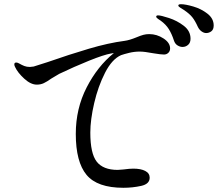

<svg xmlns="http://www.w3.org/2000/svg" viewBox="-20 -895 1040 912"><path d="M788 -665Q788 -652 779.5 -644Q771 -636 759 -636Q744 -636 708 -642Q666 -650 644 -650Q618 -650 593.5 -644Q569 -638 555 -633Q512 -614 479 -549.5Q446 -485 427.5 -405.5Q409 -326 409 -265Q409 -166 439.5 -127Q470 -88 539 -88L566 -90Q596 -94 613 -94Q649 -94 670 -83Q691 -72 691 -51Q691 -21 650.5 -12Q610 -3 566 -3Q442 -3 391 -64.5Q340 -126 340 -259Q340 -379 391.5 -479.5Q443 -580 521 -643Q518 -643 508 -641Q473 -635 402.5 -606.5Q332 -578 261 -544Q249 -537 240 -531.5Q231 -526 224 -522Q203 -507 188 -500Q173 -493 155 -493Q126 -493 95 -521.5Q64 -550 52 -576Q48 -583 48 -589Q48 -598 57 -598Q63 -598 70 -594Q84 -586 95.5 -581.5Q107 -577 122 -577Q128 -577 140 -579Q147 -581 206 -600Q309 -636 402 -663.5Q495 -691 572 -701Q595 -704 629 -718Q648 -726 661 -729.5Q674 -733 689 -733Q725 -733 756.5 -712.5Q788 -692 788 -665ZM920 -767Q907 -796 893.5 -813Q880 -830 853 -848Q847 -852 837 -858Q827 -864 827 -869Q827 -875 840 -875Q861 -875 898.5 -864Q936 -853 965.5 -830Q995 -807 995 -774Q995 -755 984 -746.5Q973 -738 959 -738Q949 -738 938 -745.5Q927 -753 920 -767ZM806 -703Q796 -734 782 -756.5Q768 -779 743 -797Q740 -799 731 -805Q722 -811 722 -816Q722 -822 731 -822Q744 -822 782.5 -809.5Q821 -797 853 -772.5Q885 -748 885 -711Q885 -692 873.5 -682Q862 -672 847 -672Q835 -672 823 -679.5Q811 -687 806 -703Z"/></svg>

Font: Shippori Mincho Medium
Style: Regular
Weight: 500
Designer: FONTDASU
Foundry: FONTDASU / Google Inc. / but / Adobe
Version: Version 3.110; ttfautohint (v1.8.3)